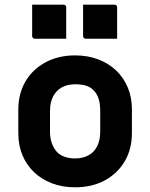

<svg xmlns="http://www.w3.org/2000/svg" viewBox="-20 -786 640 818"><path d="M300 -550Q354 -550 398.5 -533Q443 -516 475 -485.5Q507 -455 524.5 -413Q542 -371 542 -320V-219Q542 -151 511.5 -99Q481 -47 426.5 -17.5Q372 12 300 12Q246 12 201.5 -5Q157 -22 125 -52.5Q93 -83 75.5 -125Q58 -167 58 -218V-319Q58 -387 88.5 -439Q119 -491 174 -520.5Q229 -550 300 -550ZM301 -427Q267 -427 243 -413.5Q219 -400 206 -374.5Q193 -349 193 -313V-225Q193 -197 201 -175.5Q209 -154 223 -138Q236 -125 255.5 -118Q275 -111 299 -111Q333 -111 357.5 -124.5Q382 -138 394.5 -164Q407 -190 407 -225V-313Q407 -344 400 -365.5Q393 -387 379 -401Q366 -415 346.5 -421Q327 -427 301 -427ZM117 -766Q150 -766 184 -766Q218 -766 251 -766Q255 -766 257 -764.5Q259 -763 260.5 -761Q262 -759 262 -755V-621Q229 -621 195 -621Q161 -621 128 -621Q125 -621 122.5 -622.5Q120 -624 118.5 -626.5Q117 -629 117 -632ZM334 -766Q367 -766 401 -766Q435 -766 468 -766Q472 -766 474 -764.5Q476 -763 477.5 -761Q479 -759 479 -755V-621Q446 -621 412 -621Q378 -621 345 -621Q342 -621 339.5 -622.5Q337 -624 335.5 -626.5Q334 -629 334 -632Z"/></svg>

Font: Recursive
Style: Bold
Weight: 700
Version: Version 1.085